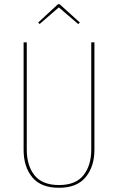

<svg xmlns="http://www.w3.org/2000/svg" viewBox="-20 -882 560 911"><path d="M428 -171Q428 -92 386.5 -41.5Q345 9 260 9Q174 9 133 -41Q92 -91 92 -171V-681H107V-172Q107 -96 144 -50Q181 -4 260 -4Q339 -4 376 -50.5Q413 -97 413 -172V-681H428ZM161 -775 255 -862H263L359 -775L351 -768L259 -847L168 -768Z"/></svg>

Font: Fira Sans Compressed Hair
Style: Regular
Weight: 100
Width: 1
Designer: bBox Type GmbH & Carrois Corporate GbR & Edenspiekermann AG
Foundry: bBox Type GmbH & Carrois Corporate GbR & Edenspiekermann AG
Version: Version 4.301